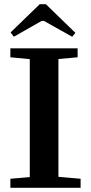

<svg xmlns="http://www.w3.org/2000/svg" viewBox="-20 -893 432 913"><path d="M45.9 -718.3 30.3 -738.8 168.9 -873H198.2L338.4 -736.8L323.2 -718.3L189 -793.5H177.7ZM29.3 0V-43L121.6 -50.8V-611.8L29.3 -620.6V-663.1H349.1V-620.6L257.8 -612.3V-52.2L363.3 -43V0Z"/></svg>

Font: Elstob 6pt SemiBold
Style: Regular
Weight: 600
Designer: Peter S. Baker
Version: Version 1.015